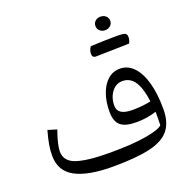

<svg xmlns="http://www.w3.org/2000/svg" viewBox="-162 -1108 1248 1268"><g transform="rotate(-20 462.0 -473.5)"><path d="M804.7 -144Q805.7 -167 805.7 -192.6Q805.7 -218.3 805.7 -238.3Q771.5 -227.1 737.5 -221.7Q703.6 -216.3 663.1 -216.3Q586.9 -216.3 553.2 -245.1Q519.5 -273.9 519.5 -342.3Q519.5 -411.6 539.1 -466.8Q558.6 -522 594.7 -554.2Q630.9 -586.4 680.2 -586.4Q735.8 -586.4 776.4 -543.9Q816.9 -501.5 838.6 -423.3Q860.4 -345.2 860.4 -237.3Q860.4 -146.5 818.8 -93Q777.3 -39.6 680.4 -16.6Q583.5 6.3 417 6.3Q244.1 6.3 154.3 -42.2Q64.5 -90.8 64.5 -198.2Q64.5 -238.8 71.3 -277.1Q78.1 -315.4 93.3 -369.6L155.8 -350.6Q121.6 -253.9 121.6 -207Q121.6 -138.7 196.8 -112.8Q272 -86.9 432.6 -86.9Q588.9 -86.9 685.3 -103.5Q781.7 -120.1 804.7 -144ZM796.9 -314Q786.1 -405.8 754.9 -454.8Q723.6 -503.9 667.5 -503.9Q637.2 -503.9 613.5 -485.6Q589.8 -467.3 576.4 -436.5Q563 -405.8 563 -368.2Q563 -301.3 666.5 -301.3Q700.7 -301.3 731 -304.2Q761.2 -307.1 796.9 -314ZM561 -715.8Q535.2 -715.8 535.2 -743.7Q535.2 -767.1 551.8 -791.5Q672.4 -796.4 727.1 -796.4Q781.7 -796.4 794.2 -789.8Q806.6 -783.2 806.6 -762.7Q806.6 -742.2 795.4 -721.2Q764.6 -720.2 736.8 -719.7Q709 -719.2 648.9 -717.8Q588.9 -716.3 561 -715.8ZM678 -857.9Q656.7 -857.9 641.4 -871.1Q626 -884.3 626 -905.3Q626 -926.3 640.6 -939.7Q655.3 -953.1 677.2 -953.1Q699.2 -953.1 714.6 -940.2Q730 -927.2 730 -905.8Q730 -884.3 714.6 -871.1Q699.2 -857.9 678 -857.9Z"/></g></svg>

Font: Pinar DS4-Regular
Style: Regular
Weight: 400
Designer: Amin Abedi
Version: Version 2.000